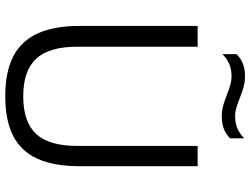

<svg xmlns="http://www.w3.org/2000/svg" viewBox="-133 -831 974 748"><g transform="rotate(90 354.0 -457.0)"><path d="M355 9.5Q260.5 9.5 200 -21.5Q139.5 -52.5 110.2 -116.8Q81 -181 81 -280V-740H162V-271Q162 -161.5 208.8 -111Q255.5 -60.5 355 -60.5Q455.5 -60.5 502 -111Q548.5 -161.5 548.5 -271V-740H627.5V-280Q627.5 -181 598.8 -116.8Q570 -52.5 509.8 -21.5Q449.5 9.5 355 9.5ZM432 -834Q408.5 -834 387.8 -840.5Q367 -847 347.5 -854.5Q329.5 -861.5 312.2 -866.8Q295 -872 277 -872Q250 -872 230 -863.5Q210 -855 191 -837V-891.5Q207 -908 228 -916.2Q249 -924.5 278 -924.5Q301.5 -924.5 322.5 -918Q343.5 -911.5 362.5 -904Q380.5 -897 397.8 -891.5Q415 -886 433 -886Q460 -886 480.2 -894.8Q500.5 -903.5 519 -921.5V-866.5Q503.5 -850.5 482.2 -842.2Q461 -834 432 -834Z"/></g></svg>

Font: Encode Sans SC
Style: Regular
Weight: 400
Version: Version 3.002